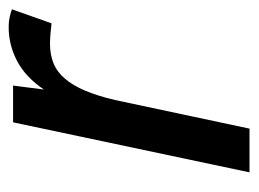

<svg xmlns="http://www.w3.org/2000/svg" viewBox="-94 -484 578 429"><g transform="rotate(-90 194.5 -269.0)"><path d="M357.4 -442.4Q346.2 -443.8 333 -444.8Q319.8 -445.8 312 -445.8Q287.6 -445.8 268.3 -438Q249 -430.2 233.9 -412.6Q218.8 -395 207 -367.4Q195.3 -339.8 186 -300.3L122.1 0H24.4L136.2 -528.3H218.3L209.5 -459.5Q237.3 -500.5 273.2 -519.3Q309.1 -538.1 348.6 -538.1Q361.8 -538.1 373.3 -535.4Q384.8 -532.7 388.7 -530.8Z"/></g></svg>

Font: Ufes Sans
Style: Italic
Weight: 400
Designer: Ricardo Esteves & Filipe Motta
Foundry: ProDesignUfes - Ricardo Esteves, Filipe Motta
Version: Version 2.0